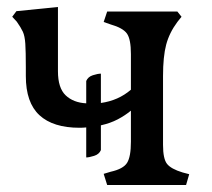

<svg xmlns="http://www.w3.org/2000/svg" viewBox="-20 -530 607 550"><path d="M227 -79V-165Q218 -164 208 -164Q132 -164 93 -200Q54 -236 54 -312V-337Q54 -383 52.5 -405Q51 -427 45.5 -439Q40 -451 28 -468L15 -482L27 -498L146 -510V-326Q146 -278 168 -257Q190 -236 227 -234V-298Q232 -310 246 -314.5Q260 -319 269 -319V-235Q319 -242 355 -273V-375Q355 -418 343.5 -434Q332 -450 297 -460L277 -467L287 -497H488L500 -482L488 -467Q465 -436 456 -402Q447 -368 447 -312V-115Q447 -75 458.5 -60.5Q470 -46 503 -36L522 -31L513 0H287L277 -32L297 -38Q333 -46 344 -63.5Q355 -81 355 -124V-213Q338 -199 317 -188Q296 -177 269 -171V-100Q264 -88 249.5 -83.5Q235 -79 227 -79Z"/></svg>

Font: Gabriela
Style: Regular
Weight: 400
Designer: Eduardo Rodriguez Tunni
Foundry: Eduardo Rodriguez Tunni
Version: Version 2.001;gftools[0.9.26]